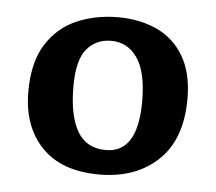

<svg xmlns="http://www.w3.org/2000/svg" viewBox="-37 -782 520 462"><g transform="rotate(5 222.5 -551.5)"><path d="M218 -361Q127 -361 79 -411Q31 -461 31 -545Q31 -616 58.5 -659.5Q86 -703 131.5 -722.5Q177 -742 231 -742Q283 -742 324.5 -723Q366 -704 390 -663.5Q414 -623 414 -561Q414 -463 360 -412Q306 -361 218 -361ZM229 -421Q306 -421 306 -545Q306 -616 282.5 -650Q259 -684 219 -684Q183 -684 160.5 -657.5Q138 -631 138 -567Q138 -496 160 -458.5Q182 -421 229 -421Z"/></g></svg>

Font: Literata SemiBold
Style: Regular
Weight: 600
Designer: Latin by Veronika Burian and Jose Scaglione. Greek by Irene Vlachou. Cyrillic by Vera Evstafieva.
Foundry: TypeTogether
Version: Version 3.103; ttfautohint (v1.8.4.7-5d5b);gftools[0.9.29]